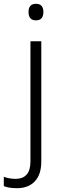

<svg xmlns="http://www.w3.org/2000/svg" viewBox="-72 -749 325 1009"><path d="M78 -686Q78 -729 117 -729Q156 -729 156 -686Q156 -642 117 -642Q78 -642 78 -686ZM17 240Q-6 240 -23 237Q-40 234 -52 229V180Q-24 191 11 191Q47 191 67.5 169Q88 147 88 99V-532H145V100Q145 168 111 204Q77 240 17 240Z"/></svg>

Font: Noto Sans Arabic UI Lt
Style: Regular
Weight: 300
Designer: Monotype Design Team, Nadine Chahine and Nizar Qandah
Foundry: Monotype Imaging Inc.
Version: Version 2.010; ttfautohint (v1.8.4.7-5d5b)